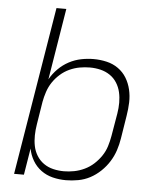

<svg xmlns="http://www.w3.org/2000/svg" viewBox="-53 -781 706 836"><g transform="rotate(5 300.0 -363.5)"><path d="M266 8Q236 8 208 1Q180 -6 157.5 -22.5Q135 -39 120.5 -63.5Q106 -88 101 -116L82 0H39L160 -735H203L152 -423Q166 -448 187 -469Q208 -490 233.5 -503.5Q259 -517 286.5 -522.5Q314 -528 341 -528Q370 -528 398 -521.5Q426 -515 448.5 -499Q471 -483 485 -460Q499 -437 505.5 -409.5Q512 -382 511 -353Q510 -324 505 -294L489 -194Q485 -168 476.5 -142Q468 -116 453 -92Q438 -68 417 -48Q396 -28 371.5 -15Q347 -2 319.5 3Q292 8 266 8ZM254 -30Q276 -30 299 -34.5Q322 -39 344 -49.5Q366 -60 384 -76.5Q402 -93 415.5 -113Q429 -133 436 -155.5Q443 -178 447 -201L464 -301Q468 -325 468 -348.5Q468 -372 463 -394Q458 -416 446 -435Q434 -454 415.5 -466.5Q397 -479 374.5 -484.5Q352 -490 328 -490Q306 -490 283.5 -486Q261 -482 239 -472Q217 -462 198.5 -445.5Q180 -429 167 -409.5Q154 -390 146.5 -367.5Q139 -345 135 -323L119 -223Q115 -199 114.5 -175Q114 -151 118.5 -128.5Q123 -106 135 -86.5Q147 -67 165.5 -54Q184 -41 207 -35.5Q230 -30 254 -30Z"/></g></svg>

Font: Iosevka XLt Ex Obl
Style: Regular
Weight: 200
Width: 7
Italic angle: -9°
Monospace: yes
Designer: Belleve Invis
Foundry: Belleve Invis
Version: Version 32.5.0; ttfautohint (v1.8.4)